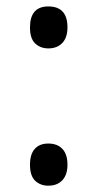

<svg xmlns="http://www.w3.org/2000/svg" viewBox="-20 -569 306 603"><path d="M74.2 -51.8Q74.2 -84.5 89.1 -101.3Q104 -118.2 131.8 -118.2Q160.2 -118.2 176 -101.3Q191.9 -84.5 191.9 -51.8Q191.9 -20 175.8 -2.9Q159.7 14.2 131.8 14.2Q106.9 14.2 90.6 -1.2Q74.2 -16.6 74.2 -51.8ZM74.2 -482.9Q74.2 -548.8 131.8 -548.8Q191.9 -548.8 191.9 -482.9Q191.9 -451.2 175.8 -434.1Q159.7 -417 131.8 -417Q106.9 -417 90.6 -432.4Q74.2 -447.8 74.2 -482.9Z"/></svg>

Font: CAA NEO Sans
Style: Regular
Weight: 400
Version: Version 1.10